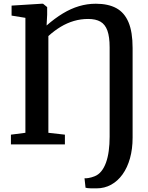

<svg xmlns="http://www.w3.org/2000/svg" viewBox="-20 -773 790 1028"><path d="M438 232 432.5 181.5Q439.5 182.5 454.5 180Q469.5 177.5 486 171Q507 163 522.2 144.2Q537.5 125.5 547.5 97.8Q557.5 70 562.2 35Q567 0 567 -41V-519.5Q567 -576 555 -609.2Q543 -642.5 517.8 -657Q492.5 -671.5 452 -671.5Q412.5 -671.5 375.8 -660.8Q339 -650 305 -629.5Q271 -609 239 -580V-62L327.5 -52V0H38.5V-52L116 -62V-677.5L42 -689.5V-743L202.5 -753H210.5L232.5 -735V-694.5L229.5 -636.5Q273.5 -675 316.5 -701Q359.5 -727 403.2 -740Q447 -753 493 -753Q559 -753 602.5 -729.5Q646 -706 668 -654Q690 -602 690 -516V-36Q690 24.5 676 74.5Q662 124.5 636.2 160.5Q610.5 196.5 575 216Q539.5 235.5 496.5 235.5Q480 235.5 463.8 235.2Q447.5 235 438 232Z"/></svg>

Font: Merriweather 24pt SemiBold
Style: Regular
Weight: 600
Designer: Eben Sorkin
Foundry: Eben Sorkin
Version: Version 2.100